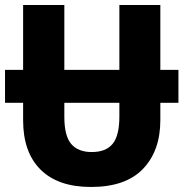

<svg xmlns="http://www.w3.org/2000/svg" viewBox="-20 -734 730 764"><path d="M0 -325V-456H72V-714H236V-456H455V-714H618V-456H690V-325H618V-256Q618 -134 549 -62Q480 10 342 10Q211 10 141.5 -59Q72 -128 72 -255V-325ZM236 -269Q236 -193 263.5 -161Q291 -129 345 -129Q402 -129 428.5 -162Q455 -195 455 -270V-325H236Z"/></svg>

Font: Noto Sans SemiCondensed ExtraBold
Style: Regular
Weight: 800
Width: 4
Designer: Monotype Design Team
Foundry: Monotype Imaging Inc.
Version: Version 2.013; ttfautohint (v1.8.4.7-5d5b)